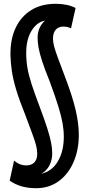

<svg xmlns="http://www.w3.org/2000/svg" viewBox="-20 -770 465 1011"><path d="M170 221Q86 221 31 181L54 76Q71 90 86.5 95.5Q102 101 118 101Q145 101 160.5 85.5Q176 70 176 39Q176 18 169.5 -6.5Q163 -31 149 -68.5Q135 -106 113 -165Q81 -244 64.5 -300Q48 -356 42 -398.5Q36 -441 35 -481Q34 -564 63 -624.5Q92 -685 145.5 -717.5Q199 -750 273 -750Q335 -750 378 -728L354 -621Q343 -626 333.5 -628Q324 -630 314 -630Q288 -630 273.5 -613.5Q259 -597 259 -567Q259 -549 264.5 -527.5Q270 -506 283.5 -469Q297 -432 321 -369Q362 -262 378.5 -190Q395 -118 395 -60Q395 20 367 84Q339 148 288.5 184.5Q238 221 170 221ZM255 37Q255 74 239.5 102.5Q224 131 197 145Q254 132 285 79Q316 26 316 -50Q316 -84 309.5 -121Q303 -158 287 -210Q271 -262 241 -343Q215 -407 201.5 -449Q188 -491 183 -519.5Q178 -548 178 -572Q178 -600 188.5 -623Q199 -646 217 -661Q174 -654 146 -608Q118 -562 118 -491Q118 -451 124.5 -412.5Q131 -374 147 -325Q163 -276 191 -202Q215 -138 229 -94Q243 -50 249 -19.5Q255 11 255 37Z"/></svg>

Font: Georama Condensed SemiBold
Style: Regular
Weight: 600
Width: 3
Designer: Jean-Baptiste Levee
Foundry: Production Type
Version: Version 1.000